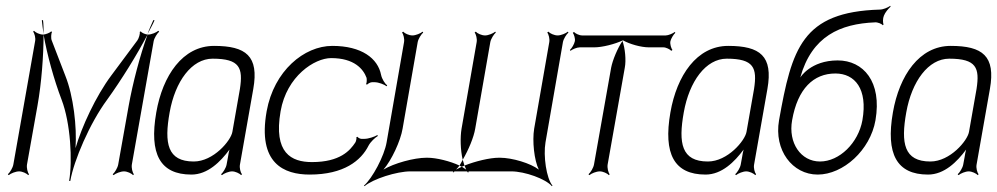

<svg xmlns="http://www.w3.org/2000/svg" viewBox="-20 -590 3433 661"><path d="M7 10 10 13C17 7 34 0 46 0C57 0 72 7 77 13L80 10C75 4 71 -12 73 -24L109 -226C123 -304 130 -399 130 -471H128C117 -471 102 -478 97 -484L94 -481C99 -475 103 -459 101 -449L26 -24C24 -12 14 4 7 10ZM130 -471V-473ZM124 -520C126 -506 127 -490 130 -473C130 -491 130 -507 128 -521ZM488 -471V-473ZM488 -473C497 -490 506 -506 512 -520L508 -521C502 -507 494 -491 488 -473ZM368 10 371 13C378 7 395 0 407 0C418 0 433 7 438 13L441 10C436 4 432 -12 434 -24L509 -448C511 -459 521 -475 528 -481L525 -484C518 -478 501 -471 490 -471H488C462 -399 437 -304 423 -226L387 -24C385 -12 375 4 368 10ZM130 -471C142 -402 166 -315 192 -247C223 -166 230 -37 218 33H222C234 -37 289 -166 349 -247C398 -315 452 -402 488 -471C480 -472 467 -477 465 -482L461 -480C463 -475 458 -458 453 -451L363 -330C310 -259 261 -153 240 -80C245 -153 233 -259 205 -329L158 -451C155 -458 156 -475 159 -480L156 -482C152 -477 138 -472 130 -471Z M564 -203C583 -310 640 -388 712 -388C806 -388 817 -356 806 -284L780 -136C775 -106 715 -34 647 -34C556 -34 545 -97 564 -203ZM518 -203C493 -60 531 11 639 11C695 11 739 -33 770 -75C768 -67 766 -58 765 -50L760 -23C758 -12 748 4 741 10L744 13C751 7 768 0 779 0C790 0 805 7 810 13L813 10C808 4 804 -12 806 -23L852 -284C872 -397 827 -432 717 -432C609 -432 540 -330 518 -203Z M898 -207C866 -27 958 11 1046 11C1164 11 1223 -37 1249 -89C1256 -102 1271 -116 1281 -122L1279 -125C1269 -119 1248 -112 1235 -112H1224C1220 -112 1212 -116 1211 -119L1207 -118C1208 -114 1206 -103 1203 -99C1185 -72 1151 -32 1054 -32C983 -32 921 -63 946 -207C967 -328 1063 -390 1120 -390C1200 -390 1231 -352 1242 -322C1243 -317 1243 -304 1240 -300L1244 -299C1247 -302 1255 -307 1261 -307H1269C1284 -307 1303 -299 1311 -293L1313 -296C1305 -302 1295 -318 1292 -332C1281 -389 1225 -432 1124 -432C1027 -432 923 -346 898 -207Z M1233 49 1235 51C1264 26 1346 0 1393 0H1541L1539 2L1540 4L1545 0H1588L1591 4L1594 2L1592 0H1740C1787 0 1859 26 1880 51L1882 49C1861 24 1850 -53 1858 -100L1918 -445C1920 -456 1930 -472 1937 -478L1935 -481C1928 -475 1911 -468 1900 -468C1888 -468 1873 -475 1868 -481L1864 -478C1869 -472 1873 -456 1871 -445L1819 -147C1812 -105 1819 -38 1835 -6C1807 -28 1743 -47 1701 -47H1698C1666 -47 1617 -35 1579 -20C1581 -15 1583 -10 1585 -6C1581 -9 1575 -13 1570 -16C1563 -13 1556 -9 1550 -6C1554 -10 1558 -15 1562 -20C1530 -35 1483 -47 1451 -47H1448C1406 -47 1336 -28 1300 -6C1328 -38 1359 -105 1366 -147L1418 -445C1420 -456 1430 -472 1437 -478L1435 -481C1428 -475 1411 -468 1400 -468C1388 -468 1373 -475 1368 -481L1364 -478C1369 -472 1373 -456 1371 -445L1311 -100C1303 -53 1262 24 1233 49ZM1562 -20C1565 -19 1567 -17 1570 -16C1573 -17 1576 -19 1579 -20C1577 -26 1575 -33 1573 -40C1569 -33 1566 -26 1562 -20ZM1614 -478C1619 -472 1623 -456 1621 -445L1569 -147C1564 -117 1565 -74 1573 -40C1593 -74 1611 -117 1616 -147L1668 -445C1670 -456 1680 -472 1687 -478L1685 -481C1678 -475 1661 -468 1650 -468C1638 -468 1623 -475 1618 -481Z M1942 -418 1944 -415C1950 -420 1966 -427 1976 -427H2026C2053 -427 2097 -438 2124 -451C2124 -452 2123 -451 2123 -452C2124 -452 2124 -451 2125 -451C2126 -451 2125 -452 2126 -452C2126 -451 2125 -452 2125 -451C2148 -438 2187 -427 2214 -427H2264C2273 -427 2287 -420 2291 -415L2295 -418C2291 -423 2286 -438 2288 -448C2290 -457 2299 -472 2305 -477L2303 -480C2297 -475 2281 -468 2272 -468H1984C1974 -468 1960 -475 1956 -480L1952 -477C1956 -472 1961 -457 1959 -448C1957 -438 1948 -423 1942 -418ZM2123 -449C2123 -450 2125 -450 2125 -451H2124ZM2006 10 2009 13C2016 7 2033 0 2045 0C2056 0 2071 7 2076 13L2079 10C2074 4 2070 -12 2072 -24L2131 -357C2136 -383 2132 -424 2123 -449C2106 -424 2089 -383 2084 -357L2025 -24C2023 -12 2013 4 2006 10Z M2334 -203C2353 -310 2410 -388 2482 -388C2576 -388 2587 -356 2576 -284L2550 -136C2545 -106 2485 -34 2417 -34C2326 -34 2315 -97 2334 -203ZM2288 -203C2263 -60 2301 11 2409 11C2465 11 2509 -33 2540 -75C2538 -67 2536 -58 2535 -50L2530 -23C2528 -12 2518 4 2511 10L2514 13C2521 7 2538 0 2549 0C2560 0 2575 7 2580 13L2583 10C2578 4 2574 -12 2576 -23L2622 -284C2642 -397 2597 -432 2487 -432C2379 -432 2310 -330 2288 -203Z M2707 -176C2726 -285 2781 -337 2856 -337C2923 -337 2968 -284 2949 -176C2935 -98 2870 -34 2803 -34C2737 -34 2693 -98 2707 -176ZM2662 -176C2644 -73 2708 11 2795 11C2883 11 2976 -73 2994 -176C3017 -309 2952 -382 2864 -382C2770 -382 2735 -323 2735 -323C2775 -466 2873 -508 2992 -513C3001 -514 3016 -508 3019 -503L3022 -506C3019 -511 3019 -527 3023 -536C3027 -547 3039 -561 3046 -567L3045 -570C3037 -564 3020 -557 3009 -557C2741 -549 2706 -423 2662 -176Z M3100 -203C3119 -310 3176 -388 3248 -388C3342 -388 3353 -356 3342 -284L3316 -136C3311 -106 3251 -34 3183 -34C3092 -34 3081 -97 3100 -203ZM3054 -203C3029 -60 3067 11 3175 11C3231 11 3275 -33 3306 -75C3304 -67 3302 -58 3301 -50L3296 -23C3294 -12 3284 4 3277 10L3280 13C3287 7 3304 0 3315 0C3326 0 3341 7 3346 13L3349 10C3344 4 3340 -12 3342 -23L3388 -284C3408 -397 3363 -432 3253 -432C3145 -432 3076 -330 3054 -203Z"/></svg>

Font: Armata Saber
Style: RgIta
Weight: 400
Designer: Jasper
Foundry: Cannot Into Space Fonts
Version: Version 0.970